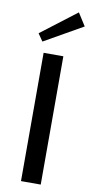

<svg xmlns="http://www.w3.org/2000/svg" viewBox="-97 -919 462 958"><g transform="rotate(10 133.5 -439.5)"><path d="M262.5 -815 221.7 -879.2 41.7 -741.7 67.5 -704.2ZM83.3 0H183.3V-650H83.3Z"/></g></svg>

Font: Boon Medium
Style: Regular
Weight: 500
Designer: Sungsit Sawaiwan
Foundry: FontUni
Version: Version 2.0